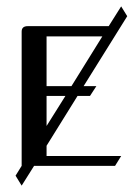

<svg xmlns="http://www.w3.org/2000/svg" viewBox="-20 -520 439 602"><path d="M28.8 30.8 47.9 0V-420.9Q47.9 -438 66.9 -438H320.8L359.9 -500L378.9 -469.2L242.2 -250H282.2L262.2 -219.2H223.1L126 -63V-30.8H359.9L340.8 0H86.9L47.9 62ZM126 -125 185.1 -219.2H126ZM126 -250H204.1L300.8 -405.8H126Z"/></svg>

Font: Hhenum
Style: Regular
Weight: 400
Designer: T. Christopher White
Version: Version 1.0